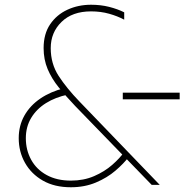

<svg xmlns="http://www.w3.org/2000/svg" viewBox="-20 -780 809 810"><path d="M267 -381Q214 -370 174 -345Q134 -320 111.5 -282.5Q89 -245 89 -197Q89 -147 111.5 -106Q134 -65 177 -41.5Q220 -18 279 -18Q333 -18 377 -37Q421 -56 453.5 -84.5Q486 -113 505 -140L524 -119Q502 -90 467 -60Q432 -30 384.5 -10Q337 10 279 10Q210 10 161 -18Q112 -46 85.5 -93Q59 -140 59 -197Q59 -250 83 -292.5Q107 -335 150.5 -364.5Q194 -394 251 -408ZM498 -361V-389H738V-361ZM654 0H620L297 -333Q259 -373 228.5 -410.5Q198 -448 181 -488.5Q164 -529 164 -577Q164 -637 191.5 -677.5Q219 -718 264.5 -739Q310 -760 364 -760Q405 -760 440.5 -751Q476 -742 504 -728V-697Q476 -712 440.5 -722Q405 -732 364 -732Q285 -732 239.5 -687.5Q194 -643 194 -577Q194 -511 227.5 -459.5Q261 -408 315 -352Z"/></svg>

Font: Roundo Variable
Style: Regular
Weight: 200
Designer: Shiva Nallaperumal
Foundry: Indian Type Foundry
Version: Version 2.000